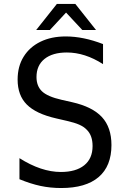

<svg xmlns="http://www.w3.org/2000/svg" viewBox="-20 -924 642 958"><path d="M263.7 -904.3H356L459 -774.4H390.6L309.6 -861.3L229 -774.4H160.6ZM77.1 -29.8V-134.8Q186 -65.9 283.7 -65.9Q358.9 -65.9 400.4 -99.4Q441.9 -132.8 441.9 -195.3Q441.9 -247.6 413.6 -275.9Q398.9 -291.5 375.7 -301.8Q352.5 -312 314 -320.8L261.2 -333Q159.7 -356 113.8 -402.3Q67.9 -448.2 67.9 -526.9Q67.9 -592.8 97.9 -641.1Q127.9 -689.5 181.9 -715.8Q235.8 -742.2 308.1 -742.2Q395.5 -742.2 494.1 -704.1V-604Q403.8 -662.1 313.5 -662.1Q242.2 -662.1 202.1 -629.9Q162.1 -597.7 162.1 -539.6Q162.1 -495.1 189 -468.8Q216.8 -441.9 288.1 -425.8L339.8 -414.1Q441.4 -391.1 488.8 -339.6Q536.1 -288.1 536.1 -200.2Q536.1 -95.2 472.2 -40.5Q408.2 14.2 285.2 14.2Q231.4 14.2 182.1 3.7Q132.8 -6.8 77.1 -29.8Z"/></svg>

Font: Vazir Code Hack
Style: Code-Hack
Weight: 400
Foundry: DejaVu fonts team - Redesigned by Saber Rastikerdar
Version: Version 1.1.2